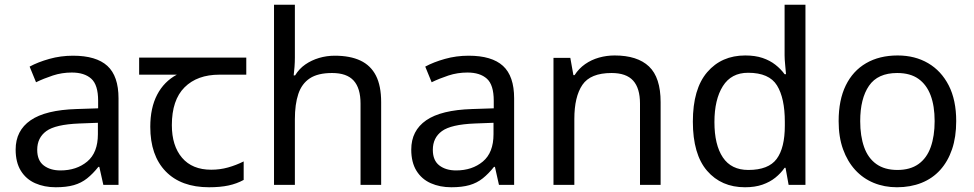

<svg xmlns="http://www.w3.org/2000/svg" viewBox="-20 -780 4108 810"><path d="M288 -545Q386 -545 433 -502Q480 -459 480 -365V0H416L399 -76H395Q372 -47 347.5 -27.5Q323 -8 291.5 1Q260 10 215 10Q167 10 128.5 -7Q90 -24 68 -59.5Q46 -95 46 -149Q46 -229 109 -272.5Q172 -316 303 -320L394 -323V-355Q394 -422 365 -448Q336 -474 283 -474Q241 -474 203 -461.5Q165 -449 132 -433L105 -499Q140 -518 188 -531.5Q236 -545 288 -545ZM314 -259Q214 -255 175.5 -227Q137 -199 137 -148Q137 -103 164.5 -82Q192 -61 235 -61Q303 -61 348 -98.5Q393 -136 393 -214V-262Z M862 10Q744 10 679 -57Q614 -124 614 -245Q614 -325 643 -380.5Q672 -436 726 -465H567V-537H1019V-465H906Q812 -465 758.5 -411.5Q705 -358 705 -252Q705 -165 748 -114.5Q791 -64 871 -64Q908 -64 942 -73.5Q976 -83 1008 -99V-21Q979 -5 944 2.5Q909 10 862 10Z M1224 -537Q1224 -518 1222.5 -498Q1221 -478 1219 -462H1225Q1242 -490 1268 -508Q1294 -526 1326 -535.5Q1358 -545 1392 -545Q1457 -545 1500.5 -524.5Q1544 -504 1566 -461Q1588 -418 1588 -349V0H1501V-343Q1501 -408 1472 -440Q1443 -472 1381 -472Q1321 -472 1287 -449.5Q1253 -427 1238.5 -383.5Q1224 -340 1224 -277V0H1136V-760H1224Z M1957 -545Q2055 -545 2102 -502Q2149 -459 2149 -365V0H2085L2068 -76H2064Q2041 -47 2016.5 -27.5Q1992 -8 1960.5 1Q1929 10 1884 10Q1836 10 1797.5 -7Q1759 -24 1737 -59.5Q1715 -95 1715 -149Q1715 -229 1778 -272.5Q1841 -316 1972 -320L2063 -323V-355Q2063 -422 2034 -448Q2005 -474 1952 -474Q1910 -474 1872 -461.5Q1834 -449 1801 -433L1774 -499Q1809 -518 1857 -531.5Q1905 -545 1957 -545ZM1983 -259Q1883 -255 1844.5 -227Q1806 -199 1806 -148Q1806 -103 1833.5 -82Q1861 -61 1904 -61Q1972 -61 2017 -98.5Q2062 -136 2062 -214V-262Z M2573 -546Q2669 -546 2718 -499.5Q2767 -453 2767 -349V0H2680V-343Q2680 -408 2651 -440Q2622 -472 2560 -472Q2471 -472 2437 -422Q2403 -372 2403 -278V0H2315V-536H2386L2399 -463H2404Q2422 -491 2448.5 -509.5Q2475 -528 2507 -537Q2539 -546 2573 -546Z M3123 10Q3023 10 2963 -59.5Q2903 -129 2903 -267Q2903 -405 2963.5 -475.5Q3024 -546 3124 -546Q3166 -546 3197 -535.5Q3228 -525 3251 -507Q3274 -489 3290 -467H3296Q3295 -480 3292.5 -505.5Q3290 -531 3290 -546V-760H3378V0H3307L3294 -72H3290Q3274 -49 3251 -30.5Q3228 -12 3196.5 -1Q3165 10 3123 10ZM3137 -63Q3222 -63 3256.5 -109.5Q3291 -156 3291 -250V-266Q3291 -366 3258 -419.5Q3225 -473 3136 -473Q3065 -473 3029.5 -416.5Q2994 -360 2994 -265Q2994 -169 3029.5 -116Q3065 -63 3137 -63Z M4014 -269Q4014 -202 3996.5 -150.5Q3979 -99 3946.5 -63Q3914 -27 3867.5 -8.5Q3821 10 3764 10Q3711 10 3666 -8.5Q3621 -27 3588 -63Q3555 -99 3536.5 -150.5Q3518 -202 3518 -269Q3518 -358 3548 -419.5Q3578 -481 3634 -513.5Q3690 -546 3767 -546Q3840 -546 3895.5 -513.5Q3951 -481 3982.5 -419.5Q4014 -358 4014 -269ZM3609 -269Q3609 -206 3625.5 -159.5Q3642 -113 3677 -88Q3712 -63 3766 -63Q3820 -63 3855 -88Q3890 -113 3906.5 -159.5Q3923 -206 3923 -269Q3923 -333 3906 -378Q3889 -423 3854.5 -447.5Q3820 -472 3765 -472Q3683 -472 3646 -418Q3609 -364 3609 -269Z"/></svg>

Font: utelugu15
Style: Book
Weight: 400
Designer: Jelle Bosma - Monotype Design Team
Foundry: Monotype Imaging Inc.
Version: Version 2.003